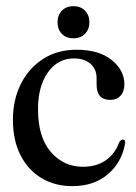

<svg xmlns="http://www.w3.org/2000/svg" viewBox="-20 -610 452 639"><path d="M394 -329.5Q394 -305.5 381.2 -291.5Q368.5 -277.5 347 -277.5Q301.5 -277.5 301.5 -328.5V-350Q301.5 -379.5 281.5 -397.5Q261.5 -415.5 225.5 -415.5Q172.5 -415.5 139.5 -369.2Q106.5 -323 106.5 -246.5Q106.5 -153.5 149.2 -104.2Q192 -55 255.5 -55Q302 -55 332.8 -77Q363.5 -99 377 -137Q383 -146 389 -145.5Q397.5 -145.5 396.5 -133.5Q386 -70.5 339.5 -30.5Q293 9.5 220.5 9.5Q163 9.5 118.5 -17Q74 -43.5 48.5 -93Q23 -142.5 23 -212Q23 -277.5 49.2 -330.2Q75.5 -383 123.2 -413.8Q171 -444.5 235 -444.5Q309.5 -444.5 351.8 -410.2Q394 -376 394 -329.5ZM224.5 -482.5Q200 -482.5 185.8 -497.5Q171.5 -512.5 171.5 -536Q171.5 -559.5 186 -574.5Q200.5 -589.5 224.5 -589.5Q248.5 -589.5 263 -574.5Q277.5 -559.5 277.5 -536Q277.5 -512.5 263 -497.5Q248.5 -482.5 224.5 -482.5Z"/></svg>

Font: Fraunces 144pt Soft
Style: Regular
Weight: 400
Version: Version 1.000;[0bf87f6ff]